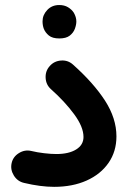

<svg xmlns="http://www.w3.org/2000/svg" viewBox="-20 -681 506 760"><path d="M25.9 -34.7Q31.2 -60.1 54.4 -74.7Q77.6 -89.4 103.5 -83.5Q127.9 -77.6 155 -74.5Q182.1 -71.3 203.1 -71.3Q252.4 -71.3 281.5 -89.4Q310.5 -107.4 310.5 -138.7Q310.5 -178.7 273.4 -229Q236.3 -279.3 182.1 -327.6Q162.1 -345.2 160.6 -372.6Q159.2 -399.9 176.8 -419.4Q194.3 -439.5 221.7 -441.4Q249 -443.4 269 -425.3Q350.6 -352.5 395.8 -282.5Q440.9 -212.4 440.9 -141.1Q440.9 -81.5 409.7 -36.4Q378.4 8.8 322.8 33.7Q267.1 58.6 194.3 58.6Q140.6 58.6 75.2 43Q49.3 37.1 34.9 13.9Q20.5 -9.3 25.9 -34.7ZM148.4 -596.7Q148.4 -621.6 167 -641.4Q185.5 -661.1 214.4 -661.1Q234.9 -661.1 249.3 -652.3Q263.7 -643.6 272 -630.9Q282.2 -613.3 282.2 -596.2Q282.2 -583 276.4 -567.1Q270.5 -551.3 256.1 -540Q241.7 -528.8 214.8 -528.8Q187.5 -528.8 173.3 -540.5Q159.2 -552.2 153.3 -567.4Q148.4 -580.6 148.4 -596.7Z"/></svg>

Font: Mikhak-DS2-FD Bold
Style: Regular
Weight: 700
Designer: Amin Abedi
Version: Version 3.4